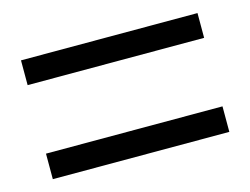

<svg xmlns="http://www.w3.org/2000/svg" viewBox="-55 -602 610 468"><g transform="rotate(-15 250.0 -368.0)"><path d="M472.7 -217.8H27.3V-282.2H472.7ZM472.7 -455.1H27.3V-517.6H472.7Z"/></g></svg>

Font: GenEi Gothic M SemiLight
Style: Regular
Weight: 350
Designer: o_tamon (Modified); [Source Han Sans]
Ryoko NISHIZUKA  (kana & ideographs); Paul D. Hunt (Latin, Greek & Cyrillic); Wenl
Version: Version 1.1a;Original Version 1.004